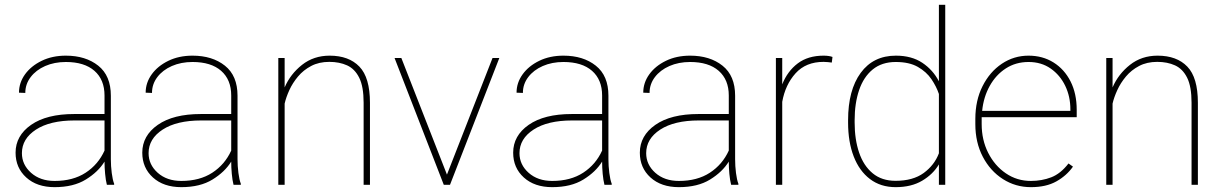

<svg xmlns="http://www.w3.org/2000/svg" viewBox="-20 -770 5093 800"><path d="M425.3 0Q420.4 -19 418 -45.7Q415.5 -72.3 415.5 -96.7Q389.2 -53.7 337.6 -22Q286.1 9.8 207.5 9.8Q133.8 9.8 89.4 -30.5Q44.9 -70.8 44.9 -133.8Q44.9 -204.6 109.6 -249.8Q174.3 -294.9 289.1 -294.9H415.5V-372.1Q415.5 -438 373.5 -474.9Q331.5 -511.7 254.4 -511.7Q206.5 -511.7 168.2 -494.9Q129.9 -478 107.7 -448.7Q85.4 -419.4 85.4 -382.8L59.1 -383.8Q59.1 -425.3 84.2 -460.2Q109.4 -495.1 153.6 -516.6Q197.8 -538.1 254.4 -538.1Q336.9 -538.1 389.4 -496.3Q441.9 -454.6 441.9 -371.1V-106.4Q441.9 -78.1 445.6 -49.3Q449.2 -20.5 455.6 -4.4V0ZM207.5 -16.1Q284.2 -16.1 336.7 -50.3Q389.2 -84.5 415.5 -142.6V-268.1H290.5Q188.5 -268.1 129.9 -230Q71.3 -191.9 71.3 -131.8Q71.3 -84 109.4 -50Q147.5 -16.1 207.5 -16.1Z M953.1 0Q948.2 -19 945.8 -45.7Q943.4 -72.3 943.4 -96.7Q917 -53.7 865.5 -22Q814 9.8 735.4 9.8Q661.6 9.8 617.2 -30.5Q572.8 -70.8 572.8 -133.8Q572.8 -204.6 637.5 -249.8Q702.1 -294.9 816.9 -294.9H943.4V-372.1Q943.4 -438 901.4 -474.9Q859.4 -511.7 782.2 -511.7Q734.4 -511.7 696 -494.9Q657.7 -478 635.5 -448.7Q613.3 -419.4 613.3 -382.8L586.9 -383.8Q586.9 -425.3 612.1 -460.2Q637.2 -495.1 681.4 -516.6Q725.6 -538.1 782.2 -538.1Q864.7 -538.1 917.2 -496.3Q969.7 -454.6 969.7 -371.1V-106.4Q969.7 -78.1 973.4 -49.3Q977.1 -20.5 983.4 -4.4V0ZM735.4 -16.1Q812 -16.1 864.5 -50.3Q917 -84.5 943.4 -142.6V-268.1H818.4Q716.3 -268.1 657.7 -230Q599.1 -191.9 599.1 -131.8Q599.1 -84 637.2 -50Q675.3 -16.1 735.4 -16.1Z M1352.1 -512.2Q1309.1 -512.2 1276.6 -495.1Q1244.1 -478 1221.7 -451.2Q1199.2 -424.3 1185.5 -394.3Q1171.9 -364.3 1166 -338.4V0H1139.6V-528.3H1166V-405.8Q1189.9 -461.4 1238.5 -499.8Q1287.1 -538.1 1353.5 -538.1Q1433.6 -538.1 1477.5 -492.4Q1521.5 -446.8 1521.5 -341.8V0H1495.1V-341.8Q1495.1 -409.2 1476.8 -446Q1458.5 -482.9 1426.3 -497.6Q1394 -512.2 1352.1 -512.2Z M1652.3 -528.3 1842.3 -42.5 2032.2 -528.3H2060.5L1855 0H1829.1L1624 -528.3Z M2498.5 0Q2493.7 -19 2491.2 -45.7Q2488.8 -72.3 2488.8 -96.7Q2462.4 -53.7 2410.9 -22Q2359.4 9.8 2280.8 9.8Q2207 9.8 2162.6 -30.5Q2118.2 -70.8 2118.2 -133.8Q2118.2 -204.6 2182.9 -249.8Q2247.6 -294.9 2362.3 -294.9H2488.8V-372.1Q2488.8 -438 2446.8 -474.9Q2404.8 -511.7 2327.6 -511.7Q2279.8 -511.7 2241.5 -494.9Q2203.1 -478 2180.9 -448.7Q2158.7 -419.4 2158.7 -382.8L2132.3 -383.8Q2132.3 -425.3 2157.5 -460.2Q2182.6 -495.1 2226.8 -516.6Q2271 -538.1 2327.6 -538.1Q2410.2 -538.1 2462.6 -496.3Q2515.1 -454.6 2515.1 -371.1V-106.4Q2515.1 -78.1 2518.8 -49.3Q2522.5 -20.5 2528.8 -4.4V0ZM2280.8 -16.1Q2357.4 -16.1 2409.9 -50.3Q2462.4 -84.5 2488.8 -142.6V-268.1H2363.8Q2261.7 -268.1 2203.1 -230Q2144.5 -191.9 2144.5 -131.8Q2144.5 -84 2182.6 -50Q2220.7 -16.1 2280.8 -16.1Z M3026.4 0Q3021.5 -19 3019 -45.7Q3016.6 -72.3 3016.6 -96.7Q2990.2 -53.7 2938.7 -22Q2887.2 9.8 2808.6 9.8Q2734.9 9.8 2690.4 -30.5Q2646 -70.8 2646 -133.8Q2646 -204.6 2710.7 -249.8Q2775.4 -294.9 2890.1 -294.9H3016.6V-372.1Q3016.6 -438 2974.6 -474.9Q2932.6 -511.7 2855.5 -511.7Q2807.6 -511.7 2769.3 -494.9Q2731 -478 2708.7 -448.7Q2686.5 -419.4 2686.5 -382.8L2660.2 -383.8Q2660.2 -425.3 2685.3 -460.2Q2710.4 -495.1 2754.6 -516.6Q2798.8 -538.1 2855.5 -538.1Q2938 -538.1 2990.5 -496.3Q3043 -454.6 3043 -371.1V-106.4Q3043 -78.1 3046.6 -49.3Q3050.3 -20.5 3056.6 -4.4V0ZM2808.6 -16.1Q2885.3 -16.1 2937.7 -50.3Q2990.2 -84.5 3016.6 -142.6V-268.1H2891.6Q2789.6 -268.1 2731 -230Q2672.4 -191.9 2672.4 -131.8Q2672.4 -84 2710.4 -50Q2748.5 -16.1 2808.6 -16.1Z M3448.7 -532.7 3445.8 -509.3Q3438 -510.3 3429.4 -511.2Q3420.9 -512.2 3411.6 -512.2Q3337.9 -512.2 3294.9 -464.6Q3252 -417 3239.3 -345.7V0H3212.9V-528.3H3239.3V-418.5Q3261.2 -473.6 3304 -505.9Q3346.7 -538.1 3411.6 -538.1Q3423.8 -538.1 3433.1 -536.6Q3442.4 -535.2 3448.7 -532.7Z M3513.7 -259.3V-269.5Q3513.7 -394.5 3566.2 -466.3Q3618.7 -538.1 3712.9 -538.1Q3778.3 -538.1 3822.8 -508.5Q3867.2 -479 3892.1 -431.2V-750H3918.5V0H3892.1V-85Q3867.7 -43.9 3822.5 -17.1Q3777.3 9.8 3711.9 9.8Q3649.4 9.8 3605 -23.9Q3560.5 -57.6 3537.1 -118.2Q3513.7 -178.7 3513.7 -259.3ZM3541 -269.5V-259.3Q3541 -189 3559.6 -134.3Q3578.1 -79.6 3616 -48.1Q3653.8 -16.6 3711.4 -16.6Q3784.2 -16.6 3828.9 -49.3Q3873.5 -82 3892.1 -131.3V-378.4Q3881.8 -409.2 3861.1 -439.9Q3840.3 -470.7 3804.4 -491.2Q3768.6 -511.7 3712.4 -511.7Q3654.3 -511.7 3616.2 -480.5Q3578.1 -449.2 3559.6 -394.5Q3541 -339.8 3541 -269.5Z M4275.4 9.8Q4211.4 9.8 4158.7 -23.9Q4106 -57.6 4075 -116.9Q4043.9 -176.3 4043.9 -252.9V-274.4Q4043.9 -351.6 4074 -411.1Q4104 -470.7 4154.3 -504.4Q4204.6 -538.1 4265.6 -538.1Q4324.2 -538.1 4369.6 -509.8Q4415 -481.4 4440.7 -430.7Q4466.3 -379.9 4466.3 -312.5V-281.7H4070.3Q4070.3 -278.3 4070.3 -274.4V-252.9Q4070.3 -187 4097.4 -133.3Q4124.5 -79.6 4170.9 -47.9Q4217.3 -16.1 4275.4 -16.1Q4320.8 -16.1 4360.1 -31.2Q4399.4 -46.4 4432.1 -88.9L4450.7 -75.7Q4424.3 -38.1 4381.6 -14.2Q4338.9 9.8 4275.4 9.8ZM4265.6 -511.7Q4212.4 -511.7 4170.9 -484.9Q4129.4 -458 4103.8 -411.9Q4078.1 -365.7 4072.3 -308.1H4439.9V-314.5Q4439.9 -367.7 4418.5 -412.4Q4397 -457 4357.9 -484.4Q4318.8 -511.7 4265.6 -511.7Z M4801.8 -512.2Q4758.8 -512.2 4726.3 -495.1Q4693.8 -478 4671.4 -451.2Q4648.9 -424.3 4635.3 -394.3Q4621.6 -364.3 4615.7 -338.4V0H4589.4V-528.3H4615.7V-405.8Q4639.6 -461.4 4688.2 -499.8Q4736.8 -538.1 4803.2 -538.1Q4883.3 -538.1 4927.2 -492.4Q4971.2 -446.8 4971.2 -341.8V0H4944.8V-341.8Q4944.8 -409.2 4926.5 -446Q4908.2 -482.9 4876 -497.6Q4843.8 -512.2 4801.8 -512.2Z"/></svg>

Font: Vazirmatn UI Thin
Style: Regular
Weight: 100
Designer: Saber Rastikerdar
Foundry: Saber Rastikerdar
Version: Version 33.003